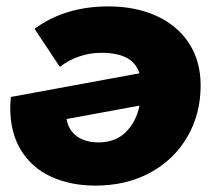

<svg xmlns="http://www.w3.org/2000/svg" viewBox="-20 -571 672 600"><path d="M607 -304Q607 -215 565.5 -143.5Q524 -72 449.5 -31.5Q375 9 278 9Q201 9 140.5 -18.5Q80 -46 46 -101Q12 -156 12 -234Q12 -244 14 -268L416 -342Q405 -375 375.5 -390.5Q346 -406 296 -406Q261 -406 227.5 -394.5Q194 -383 167 -362L88 -481Q183 -551 319 -551Q405 -551 470.5 -520.5Q536 -490 571.5 -434.5Q607 -379 607 -304ZM416 -241 188 -199Q194 -164 220.5 -145Q247 -126 288 -126Q340 -126 372.5 -157.5Q405 -189 416 -241Z"/></svg>

Font: Montserrat Alternates ExtraBold
Style: Italic
Weight: 800
Italic angle: -11.3°
Designer: Julieta Ulanovsky
Foundry: Julieta Ulanovsky
Version: Version 7.200